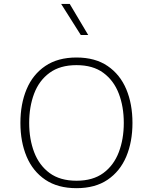

<svg xmlns="http://www.w3.org/2000/svg" viewBox="-20 -958 782 983"><path d="M371.6 -663.6Q467.3 -663.6 531 -620.1Q594.7 -576.7 626.5 -501.2Q658.2 -425.8 658.2 -328.6Q658.2 -231.9 626.5 -156.5Q594.7 -81.1 531 -37.8Q467.3 5.4 371.6 5.4Q275.9 5.4 211.9 -37.8Q147.9 -81.1 116.2 -156.5Q84.5 -231.9 84.5 -328.6Q84.5 -425.8 116.2 -501.2Q147.9 -576.7 211.9 -620.1Q275.9 -663.6 371.6 -663.6ZM371.6 -624.5Q287.6 -624.5 233.9 -585.2Q180.2 -545.9 154.8 -478.8Q129.4 -411.6 129.4 -328.6Q129.4 -245.6 155 -178.5Q180.7 -111.3 234.1 -72Q287.6 -32.7 371.6 -32.7Q455.6 -32.7 509 -72Q562.5 -111.3 588.1 -178.5Q613.8 -245.6 613.8 -328.6Q613.8 -412.1 588.1 -479Q562.5 -545.9 509 -585.2Q455.6 -624.5 371.6 -624.5ZM431.6 -778.8H393.6L293 -938H336.9Z"/></svg>

Font: Estedad-FD ExtraLight
Style: Regular
Weight: 200
Designer: Amin Abedi
Version: Version 7.3